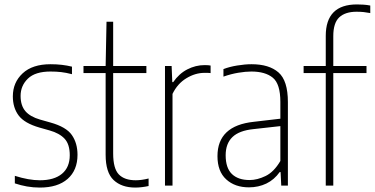

<svg xmlns="http://www.w3.org/2000/svg" viewBox="-20 -838 1692 867"><path d="M160 9Q130 9 101.8 4Q73.5 -1 47 -10V-44Q110 -24 160 -24Q224.5 -24 259.8 -53.2Q295 -82.5 295 -137Q295 -186.5 271.8 -211.5Q248.5 -236.5 204 -249L158 -262Q90.5 -281.5 64.2 -316.5Q38 -351.5 38 -403Q38 -465.5 82.2 -506.8Q126.5 -548 208 -548Q236 -548 259.2 -545.2Q282.5 -542.5 305 -537V-503Q278 -510 255.8 -512.5Q233.5 -515 208 -515Q139 -515 106 -483Q73 -451 73 -405Q73 -361.5 94.5 -336.2Q116 -311 161 -298L207 -285Q279 -265 304.5 -228.2Q330 -191.5 330 -139Q330 -69.5 285.5 -30.2Q241 9 160 9Z M591 9Q529 9 493 -25Q457 -59 457 -139V-508H357V-540H457L461 -740H491V-540H641V-508H491V-145Q491 -77 516.5 -50.5Q542 -24 593 -24Q619 -24 651 -32V2Q637.5 5 621.5 7Q605.5 9 591 9Z M725 0V-540H755L758 -467H762Q788.5 -505.5 826 -524.8Q863.5 -544 904 -544Q913 -544 919.8 -543.5Q926.5 -543 931 -542V-508Q923.5 -509 917.8 -509Q912 -509 903 -509Q862 -509 821.8 -484.8Q781.5 -460.5 759 -414V0Z M1104 8Q1041 8 1001.5 -28Q962 -64 962 -133Q962 -270.5 1126 -288L1246 -302V-378Q1246 -459 1212 -487Q1178 -515 1115 -515Q1089 -515 1056 -509.5Q1023 -504 989 -492V-526Q1016 -536.5 1051 -542.2Q1086 -548 1116 -548Q1195 -548 1237.5 -511Q1280 -474 1280 -377V0H1250L1247 -61H1243Q1218.5 -26.5 1182.8 -9.2Q1147 8 1104 8ZM999 -137Q999 -79.5 1027.2 -52.2Q1055.5 -25 1107 -25Q1141.5 -25 1179.2 -43.2Q1217 -61.5 1246 -111V-268.5L1125 -255Q1060 -248.5 1029.5 -219Q999 -189.5 999 -137Z M1451 0V-508H1351V-540H1451V-676Q1451 -818 1592 -818Q1605 -818 1621 -817Q1637 -816 1652 -813V-779Q1636.5 -782 1622.2 -783.5Q1608 -785 1590 -785Q1539 -785 1512 -759.8Q1485 -734.5 1485 -675V-540H1635V-508H1485V0Z"/></svg>

Font: Encode Sans Condensed Thin
Style: Regular
Weight: 100
Width: 3
Designer: Multiple Designers
Foundry: Impallari Type
Version: Version 3.000; ttfautohint (v1.8.3) -l 8 -r 50 -G 200 -x 14 